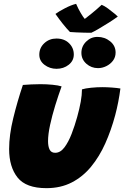

<svg xmlns="http://www.w3.org/2000/svg" viewBox="-20 -947 646 999"><path d="M509 -922Q523 -916.5 541.8 -902.8Q560.5 -889 575.5 -876.5Q590.5 -864 593 -861Q575 -847.5 547.5 -830Q520 -812.5 494.2 -797.5Q468.5 -782.5 455 -776.5Q439.5 -776.5 418.2 -777Q397 -777.5 376.8 -778.5Q356.5 -779.5 344 -780.5Q325 -800 307 -822.8Q289 -845.5 268.5 -874.5Q286 -887.5 318.2 -904.2Q350.5 -921 376 -927Q387 -901.5 399.8 -879.8Q412.5 -858 421 -848.5Q431 -856 456.5 -876.5Q482 -897 509 -922ZM490 -592.5Q455 -592.5 429.2 -615.5Q403.5 -638.5 403.5 -672Q403.5 -706 428.2 -730.5Q453 -755 487 -755Q525 -755 553.2 -732Q581.5 -709 581.5 -673.5Q581.5 -649.5 567.8 -631.2Q554 -613 533 -602.8Q512 -592.5 490 -592.5ZM274 -589Q239 -589 211.8 -609.5Q184.5 -630 184.5 -662.5Q184.5 -698 210.5 -722.2Q236.5 -746.5 273.5 -746.5Q314.5 -746.5 339.2 -722.2Q364 -698 364 -663.5Q364 -631 337.5 -610Q311 -589 274 -589ZM406.5 -482Q424 -487.5 454.2 -490.5Q484.5 -493.5 512 -493.5Q535 -493.5 562.2 -491.5Q589.5 -489.5 606.5 -486.5Q597.5 -416 579.5 -348Q558.5 -269.5 527.8 -200.8Q497 -132 454 -79.8Q411 -27.5 353.5 2.2Q296 32 221.5 32Q115.5 32 71.5 -23.2Q27.5 -78.5 27.5 -171.5Q27.5 -244.5 48.8 -331.5Q70 -418.5 99 -505Q116 -506.5 142.5 -507.8Q169 -509 190.5 -509Q222 -509 253 -506Q284 -503 300.5 -497.5Q283.5 -450.5 267.2 -397.8Q251 -345 240.5 -296.5Q230 -248 230 -212.5Q230 -185 238.2 -168.5Q246.5 -152 267 -152Q294 -152 315 -179.8Q336 -207.5 352.5 -250.2Q369 -293 381.5 -338Q393.5 -381 400 -417.2Q406.5 -453.5 406.5 -482Z"/></svg>

Font: Grandstander Black
Style: Italic
Weight: 900
Italic angle: -15°
Designer: Tyler Finck
Foundry: Etcetera Type Co
Version: Version 1.200; ttfautohint (v1.8.3)